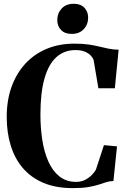

<svg xmlns="http://www.w3.org/2000/svg" viewBox="-20 -983 674 1014"><path d="M364.5 10.5Q275.5 10.5 210 -17Q144.5 -44.5 101.2 -94.8Q58 -145 36.8 -214Q15.5 -283 15.5 -365.5Q15.5 -454.5 41.5 -525.8Q67.5 -597 114.8 -647.8Q162 -698.5 227.5 -725.5Q293 -752.5 372.5 -752.5Q417 -752.5 448.8 -747.8Q480.5 -743 505.5 -736.8Q530.5 -730.5 554.2 -725.8Q578 -721 606.5 -720.5L586.5 -517H499.5L474.5 -666Q470 -678.5 458.5 -690.5Q447 -702.5 427.2 -710.5Q407.5 -718.5 378.5 -718.5Q319 -718.5 277.8 -681.2Q236.5 -644 215 -568.5Q193.5 -493 193.5 -378Q193.5 -309 203.2 -245Q213 -181 235 -131Q257 -81 293.2 -51.8Q329.5 -22.5 382 -22.5Q409 -22.5 429.8 -33.2Q450.5 -44 465 -59Q479.5 -74 486.5 -87L529 -216.5L598 -210L579 -27Q558.5 -26.5 540.8 -20.8Q523 -15 500.8 -7.8Q478.5 -0.5 446 5Q413.5 10.5 364.5 10.5ZM358 -804Q322 -804 302.2 -824.8Q282.5 -845.5 282.5 -877Q282.5 -913 305.8 -938Q329 -963 369 -963H370Q406 -963 425.8 -942Q445.5 -921 445.5 -890Q445.5 -854 422.2 -829Q399 -804 359 -804Z"/></svg>

Font: Merriweather 120pt
Style: Bold
Weight: 700
Designer: Eben Sorkin
Foundry: Eben Sorkin
Version: Version 2.100